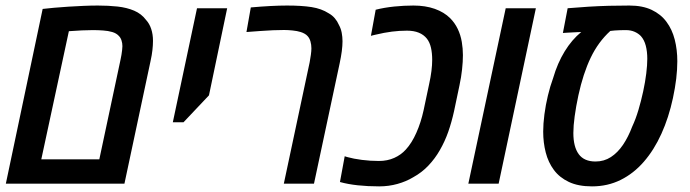

<svg xmlns="http://www.w3.org/2000/svg" viewBox="-20 -660 2479 690"><path d="M1 0 133.3 -627.9Q150.4 -629.9 174.3 -632.1Q198.2 -634.3 225.3 -636Q252.4 -637.7 279.8 -638.9Q307.1 -640.1 331.5 -640.1Q369.1 -640.1 402.6 -636.5Q436 -632.8 462.2 -621.6Q488.3 -610.4 504.4 -588.9Q517.1 -575.2 523.4 -555.9Q529.8 -536.6 529.8 -513.2Q529.8 -498 527.8 -480.2Q525.9 -462.4 521 -440.4L427.2 0ZM128.4 -87.4H336.9L413.1 -445.3Q415 -453.6 416.5 -462.9Q418 -472.2 418.9 -480.2Q419.9 -488.3 419.9 -494.1Q419.9 -504.9 416.7 -514.6Q413.6 -524.4 407.2 -530.8Q398.4 -540.5 383.5 -544.9Q368.7 -549.3 350.1 -550.5Q331.5 -551.8 313.5 -551.8Q294.9 -551.8 274.4 -550.8Q253.9 -549.8 227.5 -547.9Z M601.1 -220.7 688 -630.4H796.4L731 -317.4L639.6 -220.7Z M1000 0 1092.8 -436Q1095.2 -449.7 1097.2 -463.1Q1099.1 -476.6 1099.1 -486.3Q1099.1 -499.5 1095.7 -511.2Q1092.3 -522.9 1085.4 -530.3Q1081.1 -535.2 1074.7 -538.8Q1068.4 -542.5 1060.5 -544.9Q1048.3 -548.8 1031.5 -550.5Q1014.6 -552.2 1001 -552.2Q982.4 -552.2 960.9 -551.3Q939.5 -550.3 915.3 -548.6Q891.1 -546.9 865.7 -544.9L881.3 -633.3Q919.9 -636.7 952.1 -638.4Q984.4 -640.1 1011.7 -640.1Q1064.5 -640.1 1099.9 -634.5Q1135.3 -628.9 1161.1 -612.3Q1174.3 -605 1183.3 -594.2Q1192.4 -583.5 1197.8 -570.8Q1205.1 -557.6 1208 -542.5Q1210.9 -527.3 1210.9 -511.7Q1210.9 -496.1 1208.3 -475.8Q1205.6 -455.6 1200.7 -432.6L1108.4 0Z M1342.8 9.8Q1301.3 9.8 1265.6 5.9Q1230 2 1201.7 -5.9L1218.8 -98.6Q1220.7 -97.7 1223.4 -96.9Q1226.1 -96.2 1229.5 -95.2Q1250 -89.4 1280.5 -85.4Q1311 -81.5 1341.8 -81.5Q1372.1 -81.5 1396.7 -92.5Q1421.4 -103.5 1438.5 -122.6Q1460 -146 1476.3 -182.9Q1492.7 -219.7 1502.4 -264.2L1522 -356.9Q1527.8 -382.8 1530.5 -404.8Q1533.2 -426.8 1533.2 -444.8Q1533.2 -469.2 1528.8 -488.5Q1524.4 -507.8 1514.2 -521Q1502.9 -535.2 1485.1 -542.5Q1467.3 -549.8 1442.4 -549.8Q1416 -549.8 1388.7 -546.4Q1361.3 -543 1329.1 -535.2Q1324.2 -534.2 1320.3 -533.2Q1316.4 -532.2 1313 -531.2L1330.1 -625Q1360.8 -632.8 1396.5 -636.5Q1432.1 -640.1 1465.8 -640.1Q1508.8 -640.1 1542.5 -628.2Q1576.2 -616.2 1597.7 -594.7Q1614.3 -578.1 1624.8 -556.4Q1635.3 -534.7 1639.6 -509.3Q1643.6 -485.4 1643.6 -461.9Q1643.6 -438.5 1640.6 -410.9Q1637.7 -383.3 1631.3 -353.5L1611.8 -260.7Q1603 -220.7 1590.8 -186Q1578.6 -151.4 1560.5 -120.1Q1543.5 -90.3 1519.8 -65.2Q1496.1 -40 1464.8 -22.9Q1439.9 -7.8 1408.4 1Q1377 9.8 1342.8 9.8Z M1663.1 0 1797.4 -630.4H1905.8L1772 0Z M2107.4 9.8Q2058.1 9.8 2024.4 -6.1Q1990.7 -22 1970.5 -49.3Q1950.2 -76.7 1941.2 -112.1Q1932.1 -147.5 1932.1 -187Q1932.1 -215.3 1936.5 -249Q1940.9 -282.7 1949 -316.4Q1957 -350.1 1967.8 -379.4Q1983.4 -433.1 2009.3 -475.3Q2035.2 -517.6 2068.8 -544.9Q2063 -544.9 2054.4 -544.4Q2045.9 -543.9 2036.4 -543.5Q2026.9 -543 2018.1 -542.5Q2009.3 -542 2002.9 -541.5L2020 -630.4Q2059.1 -633.8 2095.7 -636Q2132.3 -638.2 2168.5 -639.2Q2204.6 -640.1 2241.7 -640.1Q2289.1 -640.1 2322 -624.5Q2355 -608.9 2375.2 -581.5Q2395.5 -554.2 2404.8 -517.8Q2414.1 -481.4 2414.1 -439.9Q2414.1 -410.2 2410.2 -377.2Q2406.2 -344.2 2398.4 -307.6Q2383.3 -237.3 2356.9 -179.2Q2330.6 -121.1 2293.9 -78.9Q2257.3 -36.6 2210.4 -13.4Q2163.6 9.8 2107.4 9.8ZM2120.1 -79.6Q2150.9 -79.6 2175.3 -95.5Q2199.7 -111.3 2218.8 -139.4Q2237.8 -167.5 2252 -205.1Q2264.6 -231.9 2274.4 -264.9Q2284.2 -297.9 2291.5 -331.8Q2298.8 -365.7 2302.5 -396Q2306.2 -426.3 2306.2 -448.7Q2306.2 -474.6 2300.8 -495.6Q2295.4 -516.6 2283.2 -530.3Q2273.9 -540 2260.3 -545.9Q2246.6 -551.8 2229.5 -551.8Q2219.7 -551.8 2209.2 -551.5Q2198.7 -551.3 2189.5 -550.5Q2180.2 -549.8 2173.3 -548.8Q2129.9 -509.3 2102.8 -452.6Q2075.7 -396 2058.6 -317.4Q2049.8 -276.4 2045.2 -241.9Q2040.5 -207.5 2040.5 -182.1Q2040.5 -132.3 2059.8 -106Q2079.1 -79.6 2120.1 -79.6Z"/></svg>

Font: Open Sans SemiCondensed SemiBold
Style: Italic
Weight: 600
Width: 4
Italic angle: -12°
Designer: Monotype Design Team
Foundry: Monotype Imaging Inc.
Version: Version 3.000